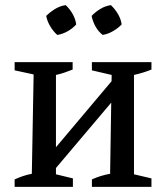

<svg xmlns="http://www.w3.org/2000/svg" viewBox="-20 -728 641 748"><path d="M157 -25 153 -101 458 -463V-381ZM37 0V-29Q52 -36 68 -41.5Q84 -47 104 -51L111 -438L37 -454V-486H263V-457Q248 -451 232 -445.5Q216 -440 198 -436V-49L264 -33V0ZM338 0V-29Q355 -37 373.5 -42.5Q392 -48 409 -51L415 -436L338 -454V-486H570V-457Q541 -445 502 -436V-49L570 -33V0ZM236 -708Q252 -693 263 -673.5Q274 -654 277 -633Q264 -618 244 -606.5Q224 -595 203 -592Q188 -605 176 -625Q164 -645 160 -666Q175 -681 194.5 -693Q214 -705 236 -708ZM412 -708Q428 -693 439.5 -673.5Q451 -654 454 -633Q440 -618 420 -606.5Q400 -595 380 -592Q363 -605 352 -625Q341 -645 337 -666Q351 -681 370.5 -693Q390 -705 412 -708Z"/></svg>

Font: Piazzolla 24pt Medium
Style: Regular
Weight: 500
Designer: Juan Pablo del Peral
Foundry: Huerta Tipografica
Version: Version 2.005